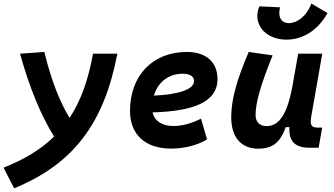

<svg xmlns="http://www.w3.org/2000/svg" viewBox="-77 -816 1855 1067"><path d="M1.5 230.5C329.1 96.2 500.5 -127.4 575.2 -517.6H439.9C414.1 -374 373 -256.8 309.6 -160.6C253.4 -252.9 206.5 -374.5 169.4 -527.3L34.2 -517.6C87.4 -327.6 149.9 -175.3 223.6 -57.1C151.4 13.2 59.6 69.8 -57.1 115.7Z M887.7 -115.7C823.7 -115.7 781.7 -143.6 771 -191.4C1006.8 -197.8 1131.8 -253.4 1131.8 -376C1131.8 -471.2 1068.4 -527.3 961.4 -527.3C772 -527.3 645.5 -396.5 645.5 -199.7C645.5 -67.9 730.5 9.8 873.5 9.8C938 9.8 1011.7 -4.4 1073.7 -41L1040 -156.7C990.7 -130.9 934.6 -115.7 887.7 -115.7ZM778.3 -284.7C800.3 -359.4 859.4 -406.2 938 -406.2C978.5 -406.2 1001.5 -391.1 1001.5 -365.7C1001.5 -320.3 919.4 -291 778.3 -284.7Z M1358.9 10.3C1447.3 10.3 1483.4 -34.7 1511.2 -109.4H1531.7C1525.9 -32.7 1562 4.9 1640.6 4.9H1693.8L1713.4 -106.9H1689.9C1653.8 -106.9 1644.5 -120.6 1652.3 -166.5L1713.9 -517.6H1580.1L1545.9 -325.2V-325.7C1519.5 -189.5 1477.5 -115.2 1405.3 -115.2C1365.7 -115.2 1343.3 -137.7 1343.3 -176.8C1343.3 -246.1 1372.1 -345.2 1438 -508.3L1305.2 -527.3C1236.8 -367.7 1208 -259.3 1208 -164.6C1208 -53.7 1262.7 10.3 1358.9 10.3ZM1515.1 -595.7C1588.4 -595.7 1678.7 -629.9 1743.2 -743.2L1653.3 -796.4C1626 -723.6 1572.8 -687.5 1528.3 -687.5C1490.2 -687.5 1475.1 -713.9 1475.1 -744.6C1475.1 -755.4 1477.1 -765.1 1479.5 -775.4L1364.7 -780.8C1356.9 -763.2 1353 -744.6 1353 -727.1C1353 -652.8 1420.4 -595.7 1515.1 -595.7Z"/></svg>

Font: Cascadia Mono NF
Style: Bold Italic
Weight: 700
Italic angle: -10°
Monospace: yes
Designer: Aaron Bell
Foundry: Saja Typeworks
Version: Version 2404.023